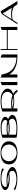

<svg xmlns="http://www.w3.org/2000/svg" viewBox="3060 -3696 637 6798"><g transform="rotate(-90 3379.0 -296.5)"><path d="M541.8 -376.7C434 -386.7 313.4 -388.8 190.7 -370.6C164.9 -392.6 154.4 -419.1 162.3 -448.3C172.1 -484.6 210.6 -514.4 252 -532.6C312.7 -559.2 414.5 -568.3 494.2 -564.8C591.1 -561.7 704.4 -538.9 786.1 -477.4L821.9 -533C758.8 -559.6 680.9 -598.5 418.5 -594.8C149.6 -596.3 -35.1 -476.2 85.8 -358C167.7 -277.8 446.8 -251.8 659.1 -291.2C692.4 -269.9 716.6 -241.7 726.8 -205.1C753.4 -109.3 657.1 -38.2 428.3 -33.4L428.2 -33.5C307.3 -30.4 176.8 -66.1 83.8 -130.1L48 -79C134.8 -37.4 285.3 -1.8 434 0C637.9 3.7 773.1 -42.6 827.3 -98.6C962.7 -238.6 711.7 -360.9 541.8 -376.7ZM382.6 -311.1C323 -315.9 273.4 -327.2 236.3 -343.4C348 -356 502.4 -357 609.1 -316C548.5 -309.3 461.1 -304.9 382.6 -311.1Z M1366 -595C1366 -595 1366 -595 1366 -595C1365.9 -595 1365.9 -595 1365.9 -595C1145.3 -595 957 -513.3 957 -297.6C957 -72.9 1157.3 1.3 1365.9 1.3C1365.9 1.3 1365.9 1.3 1366 1.3C1366 1.3 1366 1.3 1366 1.3C1574.6 1.3 1774.9 -72.9 1774.9 -297.6C1774.9 -513.3 1586.7 -595 1366 -595ZM1571.3 -100.2C1515.4 -51.4 1439.6 -27 1366 -27C1292.4 -27 1216.4 -51.3 1160.5 -100C1105.2 -148.7 1070 -222 1070.6 -296.8C1070 -371.7 1100.9 -449.2 1156.2 -498C1212.1 -546.7 1292.3 -566.7 1366 -566.7C1439.6 -566.7 1519.9 -546.8 1575.8 -498.1C1631.1 -449.4 1661.9 -371.7 1661.3 -296.8C1661.9 -222 1626.6 -148.9 1571.3 -100.2Z M2565.1 -328.1C2581.8 -336.7 2595.8 -346.2 2606.4 -356.6C2727.3 -474.8 2542.6 -595 2273.7 -593.5C2156.1 -592.8 2029.6 -578.3 1901 -532.2V-32.5C2145.6 29.6 2574.6 4.2 2672.8 -97.3C2763.5 -191.1 2680.7 -276.9 2565.1 -328.1ZM2011.1 -532.2C2092.9 -552.4 2315.8 -585.8 2440.2 -531.2C2481.6 -513.1 2520.2 -483.2 2529.9 -446.9C2539.3 -411.9 2522.5 -380.8 2484.5 -356.9C2451.3 -366.1 2417.9 -372.4 2387.3 -375.3C2272.1 -386 2142.5 -387.7 2011.1 -365.3V-532.2ZM2011.1 -331.5C2107.8 -349.8 2284.3 -362.7 2414.7 -327.5C2384.6 -319 2349.4 -312.9 2309.7 -309.8C2185.2 -299.8 2038.6 -316.7 2011.1 -327ZM2248.2 -31.7C2174.7 -31.4 2067.3 -38.3 2011.1 -49.8V-294.2C2163.9 -261.8 2357.9 -265.1 2487.6 -299.7C2529.6 -277.4 2560.4 -246.3 2572.3 -203.7C2599.9 -104.5 2473.9 -32.5 2248.2 -31.7Z M3454.2 -147.3C3517.9 -168.6 3569.3 -199.1 3599 -238C3734.4 -415.3 3511.8 -565.8 3341.9 -585.8C3187.1 -603.9 3006.1 -601.6 2830 -532.2V-0.2H2940.1V-148.2C3078.4 -105.6 3245.9 -100.1 3380.9 -127.8C3437.9 -98.8 3488.5 -57.4 3525.9 0H3604.9C3576.9 -53.1 3526.6 -106.4 3454.2 -147.3ZM3285.2 -142.6C3201.5 -132.7 3104.3 -140.6 3007.2 -168.6C3007.7 -168.5 2998.6 -172.3 2984.2 -178.9C3084.7 -193.4 3215.5 -192.3 3330.1 -150C3315.9 -146.9 3300.9 -144.4 3285.2 -142.6ZM3191 -219.7C3112.5 -224.3 3014 -221.1 2940.1 -203.8V-532.2C3070.3 -573.5 3507.7 -617 3526.9 -368.5C3533.2 -286.5 3491.8 -213.8 3401.6 -173.1C3342.7 -197.9 3272.5 -215 3191 -219.7Z M3764 -550.4V-0.3H3874.1V-595Z M4740.8 -595.1V-32.4C4482.1 -36.9 4197.5 -153.2 4143.1 -550.4L4033 -595.2C4033 -595.1 4033 -595.1 4033 -595.1L4033 -595.1V-0.2H4143.1V-280.9C4292.5 -51.4 4549.2 -3.6 4740.8 -0.4V-0.2H4850.9V-550.4Z M5715.8 -550.6V-374.8H5041.1V-594.1H5008V-0.1H5041.1V-341.7H5715.8V-0.6H5825.9V-595.2Z M6378.1 -595 6282.3 -550.6 6282.2 -550.6 5921 -0.2H5968.7L6073.7 -164.7C6225.7 -205 6477.6 -202.4 6565.7 -93.9L6623.9 -0.2H6740.2ZM6355.2 -220.4C6274.4 -224.2 6172.6 -221.7 6098.1 -203L6300.7 -520.7L6501.4 -197.4C6458.2 -210.5 6411.2 -217.8 6355.2 -220.4Z"/></g></svg>

Font: Novoposelensky
Style: Regular
Weight: 400
Designer: Sasha Pavljenko
Version: Version 1.002;Fontself Maker 3.5.4